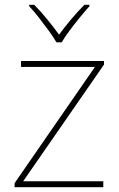

<svg xmlns="http://www.w3.org/2000/svg" viewBox="-20 -783 496 803"><path d="M412 0H41V-17L377 -503H68V-528H415V-513L77 -25H412ZM216 -606Q204 -627 184 -654.5Q164 -682 142.5 -709.5Q121 -737 102 -757V-763H123Q151 -735 178.5 -701Q206 -667 227 -638Q248 -667 276.5 -701Q305 -735 333 -763H354V-757Q336 -737 313.5 -709.5Q291 -682 270.5 -654.5Q250 -627 238 -606Z"/></svg>

Font: Noto Sans Myanmar Thin
Style: Regular
Weight: 100
Designer: Monotype Design Team
Foundry: Monotype Imaging Inc.
Version: Version 2.107; ttfautohint (v1.8.4.7-5d5b)